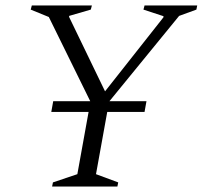

<svg xmlns="http://www.w3.org/2000/svg" viewBox="-20 -680 739 700"><path d="M170 0 173 -15 262 -45 303 -272H167L174 -311H309L158 -618L92 -645L96 -660H315L311 -645L232 -622V-618L363 -347L576 -617V-621L503 -645L507 -660H699L696 -645L633 -622L379 -311H514L507 -272H371L330 -45L411 -15L408 0Z"/></svg>

Font: Spectral Light
Style: Italic
Weight: 300
Italic angle: -10°
Designer: Jean-Baptiste Levee
Foundry: Production Type
Version: Version 2.001